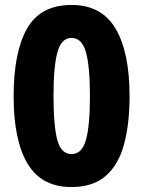

<svg xmlns="http://www.w3.org/2000/svg" viewBox="-20 -745 579 775"><path d="M268 10Q148 10 91.5 -84Q35 -178 35 -356Q35 -534 89 -629.5Q143 -725 269 -725Q390 -725 446.5 -629.5Q503 -534 503 -357Q503 -246 481 -163.5Q459 -81 407.5 -35.5Q356 10 268 10ZM269 -123Q310 -123 326.5 -179Q343 -235 343 -357Q343 -479 326.5 -535.5Q310 -592 269 -592Q228 -592 212 -535Q196 -478 196 -357Q196 -236 211.5 -179.5Q227 -123 269 -123Z"/></svg>

Font: Noto Sans Tamil SemiCondensed ExtraBold
Style: Regular
Weight: 800
Width: 4
Designer: Jelle Bosma - Monotype Design Team
Foundry: Monotype Imaging Inc.
Version: Version 2.004; ttfautohint (v1.8.4.7-5d5b)